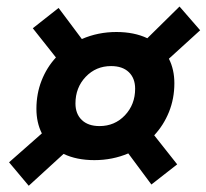

<svg xmlns="http://www.w3.org/2000/svg" viewBox="-20 -642 645 600"><path d="M274.9 -141.6Q219.2 -141.6 178.7 -161.1L69.8 -61.5L8.3 -134.8L110.8 -225.1Q93.8 -258.8 93.8 -301.8Q93.8 -349.1 109.9 -390.1Q126 -431.2 154.8 -462.4L82.5 -553.7L163.1 -617.2L235.8 -520Q286.1 -542 343.8 -542Q399.4 -542 440.4 -522.5L541 -621.6L605.5 -547.4L507.8 -458.5Q524.9 -424.8 524.9 -381.8Q524.9 -334 508.1 -292.2Q491.2 -250.5 461.9 -219.2L533.7 -128.4L453.1 -65.4L380.9 -162.6Q331.5 -141.6 274.9 -141.6ZM291 -248Q338.4 -248 370.4 -281.7Q402.3 -315.4 402.3 -364.7Q402.3 -397.5 382.6 -416.5Q362.8 -435.5 327.1 -435.5Q279.8 -435.5 247.8 -401.9Q215.8 -368.2 215.8 -318.8Q215.8 -286.1 235.6 -267.1Q255.4 -248 291 -248Z"/></svg>

Font: CaskaydiaCove NFP SemiBold
Style: Italic
Weight: 600
Italic angle: -10°
Designer: Aaron Bell
Foundry: Saja Typeworks
Version: Version 2111.001; VTT 6.35;Nerd Fonts 3.1.1